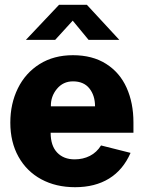

<svg xmlns="http://www.w3.org/2000/svg" viewBox="-20 -770 600 800"><path d="M291 -106Q326 -106 354.5 -120.5Q383 -135 401 -164L524 -133Q493 -62 434.5 -26Q376 10 293 10Q213 10 152 -23Q91 -56 57 -117Q23 -178 23 -259Q23 -338 54.5 -402Q86 -466 145 -503Q204 -540 284 -540Q365 -540 422 -504Q479 -468 507.5 -404.5Q536 -341 536 -260V-217H191Q191 -163 218 -134.5Q245 -106 291 -106ZM376 -327Q376 -372 352.5 -401.5Q329 -431 284 -431Q243 -431 217 -399.5Q191 -368 192 -327ZM283 -684 210 -604H88L226 -750H342L477 -604H349Z"/></svg>

Font: Morrison
Style: Bold
Weight: 700
Designer: Pablo Impallari, Rodrigo Fuenzalida (Modified by Dan O. Williams)
Version: Version 0.03;June 6, 2019;FontCreator 11.5.0.2425 64-bit; tt